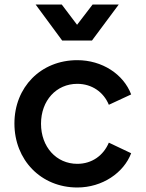

<svg xmlns="http://www.w3.org/2000/svg" viewBox="-20 -820 646 852"><path d="M323 12C434 12 529 -53 562 -140L463 -187C439 -130 388 -93 323 -93C230 -93 162 -168 162 -271C162 -374 230 -448 323 -448C388 -448 440 -411 463 -355L562 -401C528 -491 433 -553 323 -553C161 -553 44 -433 44 -272C44 -110 162 12 323 12ZM138 -800 256 -640H388L507 -800H391L322 -710L254 -800Z"/></svg>

Font: Mluvka SemiBold
Style: Regular
Weight: 600
Designer: Modified by Jiří Krblich, Original typeface by Gumpita Rahayu
Foundry: Gumpita Rahayu & Jiří Krblich
Version: Version 2.000;Glyphs 3.1.1 (3134)